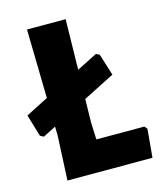

<svg xmlns="http://www.w3.org/2000/svg" viewBox="-106 -719 664 792"><g transform="rotate(-15 226.0 -322.5)"><path d="M448 -133 458 -121 447 0H84L93 -191L92 -228L37 -200L22 -208L-6 -302L90 -351L84 -645H249L245 -430L332 -474L347 -467L376 -374L242 -306L240 -207L243 -133Z"/></g></svg>

Font: Alegreya Sans ExtraBold
Style: Regular
Weight: 800
Designer: Juan Pablo del Peral
Foundry: Huerta Tipografica
Version: Version 2.007